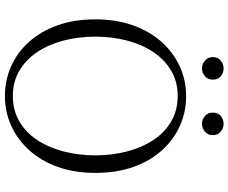

<svg xmlns="http://www.w3.org/2000/svg" viewBox="-96 -840 950 799"><g transform="rotate(90 379.5 -440.0)"><path d="M264 -805Q246 -805 231.5 -817.5Q217 -830 217 -850Q217 -871 231.5 -883Q246 -895 264 -895Q283 -895 297 -883Q311 -871 311 -850Q311 -830 297 -817.5Q283 -805 264 -805ZM495 -805Q476 -805 462 -817.5Q448 -830 448 -850Q448 -871 462 -883Q476 -895 495 -895Q513 -895 527.5 -883Q542 -871 542 -850Q542 -830 527.5 -817.5Q513 -805 495 -805ZM379 15Q314 15 256 -10.5Q198 -36 154 -85Q110 -134 85 -203.5Q60 -273 60 -361Q60 -448 85 -518Q110 -588 154 -637Q198 -686 256 -712.5Q314 -739 379 -739Q445 -739 502.5 -713.5Q560 -688 604.5 -639Q649 -590 674 -520Q699 -450 699 -361Q699 -274 674 -204.5Q649 -135 604.5 -86Q560 -37 502.5 -11Q445 15 379 15ZM379 -18Q439 -18 485.5 -45.5Q532 -73 563 -120.5Q594 -168 610 -230Q626 -292 626 -361Q626 -430 610 -492Q594 -554 563 -601.5Q532 -649 485.5 -676.5Q439 -704 379 -704Q319 -704 273 -676.5Q227 -649 195.5 -601.5Q164 -554 148 -492Q132 -430 132 -361Q132 -292 148 -230Q164 -168 195.5 -120.5Q227 -73 273 -45.5Q319 -18 379 -18Z"/></g></svg>

Font: Noto Serif JP ExtraLight
Style: Regular
Weight: 200
Designer: Ryoko NISHIZUKA  (kana & ideographs); Frank Grießhammer (Latin, Greek & Cyrillic); Wenlong ZHANG  (bopomofo); Sandoll Co
Foundry: Adobe
Version: Version 2.002-H1;hotconv 1.1.0;makeotfexe 2.6.0